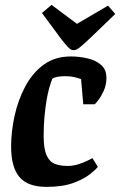

<svg xmlns="http://www.w3.org/2000/svg" viewBox="-20 -740 483 772"><path d="M167 11.4Q91.5 11.4 58.1 -28.3Q24.7 -68 24.7 -151Q24.7 -210.5 38.5 -273.7Q52.3 -336.9 81.1 -391.5Q109.8 -446.1 155.2 -479.5Q200.7 -513 264.8 -513Q297.9 -513 331 -505.6Q364.1 -498.1 386 -479.5Q407.9 -460.9 407.9 -427Q407.9 -398.9 397.5 -375.9Q387.2 -353 376 -338.5Q364.8 -324 360.8 -320.8H314.8L306 -421.7Q302.7 -423.5 284.6 -428.5Q266.6 -433.6 241 -433.6Q225 -433.6 212.1 -431.4Q199.2 -429.2 190.5 -423.6Q184.6 -409.6 178.3 -387.6Q172 -365.5 167.1 -336.1Q162.1 -306.6 158.8 -270.7Q155.5 -234.8 155.5 -193.8Q155.5 -142.4 166.9 -116.3Q178.4 -90.2 199.8 -81.5Q221.2 -72.8 251.3 -72.8Q274.6 -72.8 295.7 -79.7Q316.8 -86.5 332.1 -94.1Q347.3 -101.7 351.6 -104.4L373.4 -69.1Q365.7 -58.8 341.3 -39.3Q316.9 -19.9 274.2 -4.2Q231.4 11.4 167 11.4ZM276.1 -538.1Q264.6 -538.1 252.4 -551.6Q240.1 -565.1 226.6 -582.5L148.6 -687.8L187.4 -720.4L289.4 -644.1L414.4 -717.3L443.4 -683.9L353.4 -597.2Q322.1 -567.1 304.7 -552.6Q287.4 -538.1 276.1 -538.1Z"/></svg>

Font: Faustina Light
Style: Italic
Weight: 300
Italic angle: -8°
Designer: Alfonso Garcia
Foundry: http://www.omnibus-type.com
Version: Version 1.200